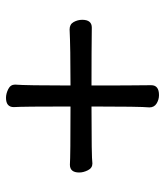

<svg xmlns="http://www.w3.org/2000/svg" viewBox="25 -566 550 640"><g transform="rotate(-90 300.0 -246.0)"><path d="M303 9Q288 9 275 1Q262 -7 262 -23Q265 -53 265 -216Q94 -216 75 -213Q60 -213 52.5 -228Q45 -243 45 -257Q45 -288 71 -288Q99 -286 265 -286Q265 -447 263 -475Q263 -501 294 -501Q308 -501 323 -493.5Q338 -486 338 -471Q335 -434 335 -286Q462 -286 522 -289Q539 -289 546.5 -275.5Q554 -262 554 -247Q554 -215 528 -215Q454 -216 335 -216Q335 -91 336 -17Q336 9 303 9Z"/></g></svg>

Font: LXGW WenKai TC
Style: Bold
Weight: 700
Designer: LXGW / Fontworks Inc.
Foundry: LXGW / Fontworks Inc.
Version: Version 1.330;April 28, 2024